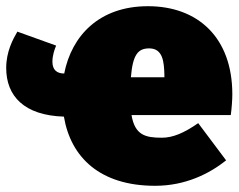

<svg xmlns="http://www.w3.org/2000/svg" viewBox="-33 -577 772 619"><path d="M716 -273C716 -456 605 -557 444 -557C287 -557 198 -462 174 -340C150 -340 136 -352 136 -378C136 -399 143 -418 148 -430L23 -475C9 -451 -13 -411 -13 -358C-13 -267 45 -205 173 -201C195 -70 289 22 467 22C565 22 642 -17 696 -60L606 -180C560 -148 524 -133 489 -133C436 -133 402 -141 391 -206H711C714 -227 716 -256 716 -273ZM497 -328H389C395 -401 412 -421 448 -421C492 -421 496 -378 497 -335Z"/></svg>

Font: Fira Sans Ultra
Style: Regular
Weight: 950
Designer: Carrois Corporate & Edenspiekermann AG
Foundry: Carrois Corporate GbR & Edenspiekermann AG
Version: Version 4.203;PS 004.203;hotconv 1.0.88;makeotf.lib2.5.64775